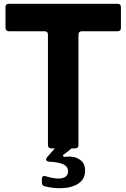

<svg xmlns="http://www.w3.org/2000/svg" viewBox="-20 -783 667 1013"><path d="M600 -763Q618 -763 618 -745V-636Q618 -618 600 -618H412Q394 -618 394 -600V-18Q394 0 376 0H358Q330 23 311 36L317 45Q335 43 342 43Q374 43 392 54Q412 64 420.5 79.5Q429 95 429 118Q429 163 392 186.5Q355 210 296 210Q256 210 216 200Q201 197 201 180V161Q201 154 204.5 149.5Q208 145 214 145L222 147Q261 159 288 159Q312 159 325.5 149.5Q339 140 339 122Q339 95 313 83.5Q287 72 239 70Q232 69 227.5 66Q223 63 223 58Q223 54 228 47L269 0H251Q233 0 233 -18V-600Q233 -618 215 -618H27Q19 -618 14 -623Q9 -628 9 -636V-745Q9 -763 27 -763Z"/></svg>

Font: Open Sauce Two ExtraBold
Style: Regular
Weight: 800
Designer: Alfredo Marco Pradil
Foundry: Creative Sauce Fz LLC
Version: Version 1.477